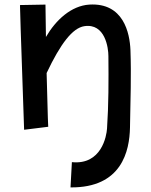

<svg xmlns="http://www.w3.org/2000/svg" viewBox="-20 -529 658 836"><path d="M190 23C190 23 188 -1 183 -211C244 -340 296 -407 347 -415C438 -429 452 -320 452 -285C453 -179 453 -73 446 31C444 63 422 190 293 177L287 287C510 289 544 129 546 26C548 -93 552 -201 548 -311C545 -385 518 -518 369 -509C290 -504 223 -442 180 -368L178 -509L67 -507C67 -507 69 -412 85 36Z"/></svg>

Font: McLaren
Style: Regular
Weight: 400
Designer: Astigmatic (AOETI)
Foundry: Astigmatic (AOETI)
Version: Version 1.000